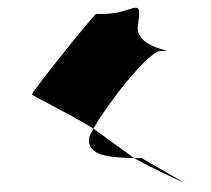

<svg xmlns="http://www.w3.org/2000/svg" viewBox="-20 -514 547 497"><path d="M63 -270C62 -266 149 -226 222 -181C255 -242 365 -382 395 -382C455 -382 327 -384 337 -449C349 -529 328 -478 247 -478H229C224 -478 65 -280 63 -270ZM211 -158C203 -109 269 -106 327 -105C294 -129 256 -156 222 -181C216 -171 212 -163 211 -158ZM327 -105C382 -74 441 -48 459 -40L346 -105ZM459 -40 465 -37Z"/></svg>

Font: Ampere
Style: SuCndIta
Weight: 400
Version: Version 1